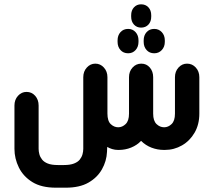

<svg xmlns="http://www.w3.org/2000/svg" viewBox="-20 -695 990 890"><path d="M588 -624Q588 -647 601 -661Q614 -675 634 -675Q655 -675 668 -661Q681 -647 681 -624V-618Q681 -595 668 -581Q655 -567 634 -567Q614 -567 601 -581Q588 -595 588 -618ZM574 -448Q552 -448 538.5 -463Q525 -478 525 -501V-508Q525 -531 538.5 -546Q552 -561 574 -561Q595 -561 608.5 -546Q622 -531 622 -508V-501Q622 -478 608.5 -463Q595 -448 574 -448ZM695 -448Q673 -448 659.5 -463Q646 -478 646 -501V-508Q646 -531 659.5 -546Q673 -561 695 -561Q716 -561 730 -546Q744 -531 744 -508V-501Q744 -478 730 -463Q716 -448 695 -448ZM634 -42Q615 -22 588 -11Q561 0 531 0H527Q513 0 500 -4Q487 -8 477 -14L476 9Q474 52 452.5 90Q431 128 390 151.5Q349 175 285 175H239Q172 175 130 149Q88 123 67.5 81.5Q47 40 47 -5V-206Q47 -233 63.5 -251Q80 -269 103 -269Q127 -269 143 -251Q159 -233 159 -206V-5Q159 7 162.5 20Q166 33 175 44.5Q184 56 201.5 63Q219 70 248 70H277Q305 70 323 63Q341 56 350 44.5Q359 33 362.5 20Q366 7 366 -5V-337Q366 -364 382.5 -382Q399 -400 422 -400Q445 -400 461.5 -382Q478 -364 478 -337V-169Q478 -134 493.5 -119.5Q509 -105 528 -105Q547 -105 562.5 -120Q578 -135 578 -168V-337Q578 -364 594.5 -382Q611 -400 635 -400Q659 -400 674.5 -382Q690 -364 690 -337V-168Q690 -135 705.5 -120Q721 -105 741 -105Q760 -105 775.5 -120Q791 -135 791 -168V-337Q791 -364 807.5 -382Q824 -400 847 -400Q871 -400 887.5 -382Q904 -364 904 -337V-168Q904 -118 882 -80Q860 -42 823.5 -21Q787 0 744 0H740Q710 0 682.5 -10.5Q655 -21 634 -42Z"/></svg>

Font: Beiruti
Style: Bold
Weight: 700
Designer: Arlette Boutros
Foundry: Boutros
Version: Version 1.41